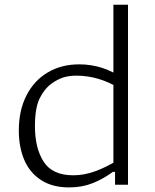

<svg xmlns="http://www.w3.org/2000/svg" viewBox="-20 -785 660 816"><path d="M462 -765H524V0H469V-68L462 -75ZM316.5 -511.5Q367.5 -511.5 414.2 -496.5Q461 -481.5 499.5 -453L487.5 -409.5Q445 -436 398.5 -449.8Q352 -463.5 305.5 -463.5Q273.5 -463.5 249 -455.8Q224.5 -448 199.5 -430Q168 -407 148.2 -366.2Q128.5 -325.5 128.5 -248.5Q128.5 -155.5 165.5 -97.8Q202.5 -40 291.5 -40Q337.5 -40 384.2 -57Q431 -74 477 -102.5L474 -54.5H459.5Q419 -24.5 373.8 -6.5Q328.5 11.5 274 11.5Q202 11.5 154 -20Q106 -51.5 83 -105.8Q60 -160 60 -230Q60 -316.5 92.8 -380Q125.5 -443.5 183.5 -477.5Q241.5 -511.5 316.5 -511.5Z"/></svg>

Font: Monaspace Argon Var
Style: Regular
Weight: 400
Designer: Riley Cran and the Lettermatic Team
Version: Version 1.000 (Monaspace Argon Var)